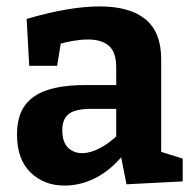

<svg xmlns="http://www.w3.org/2000/svg" viewBox="-20 -566 601 598"><path d="M482 -71 463 -99 549 -72V-1L374 8L355 -88L365 -85Q325 -36 278 -12Q231 12 181 12Q117 12 75 -29Q33 -70 33 -147Q33 -204 57.5 -237.5Q82 -271 129 -286Q176 -301 243 -301H352L342 -290V-356Q342 -403 319.5 -423Q297 -443 254 -443Q233 -443 209 -439Q185 -435 157 -427L171 -442L158 -361H71L63 -507Q131 -527 187.5 -536.5Q244 -546 291 -546Q384 -546 433 -506Q482 -466 482 -382ZM174 -161Q174 -124 191.5 -106.5Q209 -89 236 -89Q261 -89 291 -104.5Q321 -120 348 -147L342 -123V-237L352 -227H266Q214 -227 194 -211Q174 -195 174 -161Z"/></svg>

Font: Bitter Thin
Style: Bold
Weight: 700
Version: Version 3.021